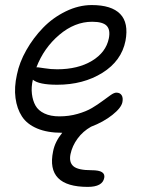

<svg xmlns="http://www.w3.org/2000/svg" viewBox="-20 -501 592 759"><path d="M225.1 23.9Q167 23.9 126.7 6.8Q86.4 -10.3 66.7 -40.8Q46.9 -71.3 41.3 -113.5Q35.6 -155.8 46.9 -206.1Q56.6 -254.4 84.2 -303Q111.8 -351.6 150.4 -391.4Q189 -431.2 240 -456.1Q291 -481 342.8 -481Q420.9 -481 455.1 -445.8Q489.3 -410.6 476.1 -339.8Q460.4 -260.3 384.8 -213.1Q309.1 -166 206.1 -166Q133.3 -166 109.9 -186Q103 -156.2 106.2 -129.6Q109.4 -103 120.4 -83.5Q131.3 -64 155.5 -52.5Q179.7 -41 214.8 -41Q252.9 -41 286.9 -50.8Q320.8 -60.5 343.8 -74.2Q366.7 -87.9 385 -101.6Q403.3 -115.2 417.2 -125Q431.2 -134.8 439.9 -134.8Q454.1 -134.8 460.7 -124.8Q467.3 -114.7 463.9 -97.2Q459.5 -74.7 424.1 -46.6Q388.7 -18.6 339.8 0Q307.6 18.1 286.6 46.9Q265.6 75.7 258.8 107.9Q252 140.6 270.3 156.2Q288.6 171.9 341.8 171.9Q371.6 171.9 383.3 179.7Q395 187.5 392.1 202.1Q385.3 237.8 327.1 237.8Q160.6 237.8 189.9 97.2Q197.3 59.1 226.1 23.9ZM129.9 -234.9Q133.8 -234.9 157.2 -231Q180.7 -227.1 206.1 -227.1Q288.1 -227.1 343.5 -260.5Q398.9 -293.9 410.2 -349.1Q417 -382.8 401.9 -398.9Q386.7 -415 344.2 -415Q275.4 -415 214.4 -363.3Q153.3 -311.5 124 -234.9Z"/></svg>

Font: Shantell Sans Bouncy
Style: Italic
Weight: 300
Italic angle: -11.31°
Designer: Stephen Nixon, Anya Danilova, Shantell Martin
Foundry: Arrow Type
Version: Version 1.006;[9816181b4]